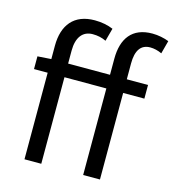

<svg xmlns="http://www.w3.org/2000/svg" viewBox="-118 -907 909 1005"><g transform="rotate(15 337.0 -404.5)"><path d="M33 -469H107V0H198V-469H425V0H516V-469H631V-543H516V-629C516 -699 541 -736 592 -736C612 -736 634 -731 655 -721L674 -792C649 -802 616 -809 584 -809C475 -809 425 -740 425 -630V-543H198V-613C198 -685 229 -725 283 -725C310 -725 333 -720 356 -709L375 -779C347 -791 312 -798 275 -798C163 -798 107 -728 107 -615V-543L33 -538Z"/></g></svg>

Font: Noto Sans Mono CJK HK
Style: Regular
Weight: 400
Designer: Ryoko NISHIZUKA 西塚涼子 (kana, bopomofo & ideographs); Paul D. Hunt (Latin, Greek & Cyrillic); Sandoll Communications 산돌커뮤니
Foundry: Adobe
Version: Version 2.004;hotconv 1.0.118;makeotfexe 2.5.65603